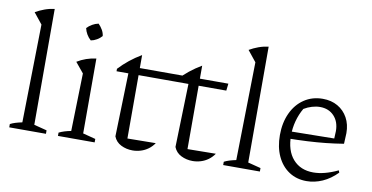

<svg xmlns="http://www.w3.org/2000/svg" viewBox="-73 -943 2227 1149"><g transform="rotate(10 1041.0 -368.5)"><path d="M31 0V-20Q44 -27 61.5 -32.5Q79 -38 103 -43L114 -639L61 -705Q87 -720 115.5 -730.5Q144 -741 176 -745V-41L254 -21V0Z M327 0V-20Q343 -28 361 -33.5Q379 -39 400 -43L409 -394L358 -456Q384 -472 412.5 -482Q441 -492 473 -496V-41L550 -21V0ZM450 -704Q464 -690 474.5 -672Q485 -654 487 -635Q475 -621 457 -610.5Q439 -600 421 -597Q406 -610 395.5 -628Q385 -646 381 -665Q394 -679 412 -689.5Q430 -700 450 -704Z M739 -564V-485H1061L1058 -442H739V-57L911 -59Q896 -37 875.5 -22Q855 -7 830.5 0.5Q806 8 781 8Q743 8 711 -8Q679 -24 666 -57L677 -442H605V-457Q634 -488 667 -514.5Q700 -541 739 -564Z M1104 -564V-485H1277L1272 -442H1104V-57L1276 -59Q1261 -37 1240.5 -22Q1220 -7 1195.5 0.5Q1171 8 1146 8Q1108 8 1076 -8Q1044 -24 1031 -57L1042 -442H970V-457Q999 -488 1032 -514.5Q1065 -541 1104 -564Z M1331 0V-20Q1344 -27 1361.5 -32.5Q1379 -38 1403 -43L1414 -639L1361 -705Q1387 -720 1415.5 -730.5Q1444 -741 1476 -745V-41L1554 -21V0Z M1838 8Q1777 8 1731 -22.5Q1685 -53 1659.5 -108Q1634 -163 1634 -236Q1634 -311 1661 -369.5Q1688 -428 1737 -461Q1786 -494 1850 -494Q1902 -494 1941 -471.5Q1980 -449 2002 -409Q2024 -369 2024 -316L2021 -251Q1965 -242 1913 -236.5Q1861 -231 1803.5 -228Q1746 -225 1674 -224V-268L1958 -272L1960 -317Q1960 -374 1927.5 -408.5Q1895 -443 1842 -443Q1819 -443 1793.5 -435.5Q1768 -428 1745 -414Q1723 -376 1711.5 -333Q1700 -290 1700 -247Q1700 -153 1745.5 -101.5Q1791 -50 1869 -50Q1936 -50 2018 -89L2023 -76Q1982 -34 1934.5 -13Q1887 8 1838 8Z"/></g></svg>

Font: Piazzolla Thin Light
Style: Regular
Weight: 300
Version: Version 2.005